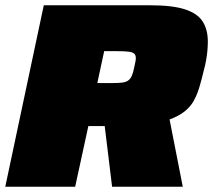

<svg xmlns="http://www.w3.org/2000/svg" viewBox="-21 -708 808 728"><path d="M-1 0 145 -688H548Q633 -688 680.5 -672.5Q728 -657 747.5 -626.5Q767 -596 767 -550Q767 -535 765.5 -517Q764 -499 760.5 -479.5Q757 -460 751 -438Q743 -404 734.5 -376Q726 -348 713.5 -325.5Q701 -303 679 -285.5Q657 -268 622 -255L672 0H404L376 -230Q371 -230 365 -230Q359 -230 354 -230H314L264 0ZM348 -393H399Q424 -393 439.5 -394.5Q455 -396 464 -402Q473 -408 478.5 -420Q484 -432 488 -453Q490 -463 492 -472Q494 -481 494 -487Q494 -499 488 -504.5Q482 -510 467 -512Q452 -514 424 -514H374Z"/></svg>

Font: Saira Expanded Black
Style: Italic
Weight: 900
Width: 7
Italic angle: -12°
Designer: Hector Gatti with collaboration of the Omnibus-Type team
Foundry: Omnibus-Type
Version: Version 1.101